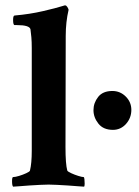

<svg xmlns="http://www.w3.org/2000/svg" viewBox="-20 -699 524 723"><path d="M29.3 3.9Q25.4 0 25.4 -16.6Q25.4 -32.2 29.3 -32.2Q37.1 -32.2 51.8 -36.6Q66.4 -41 79.1 -46.9Q91.8 -52.7 92.8 -56.6Q99.6 -84 99.6 -130.9V-518.6Q99.6 -541 98.1 -558.6Q96.7 -576.2 94.7 -588.9Q90.8 -604.5 43.9 -604.5H35.2Q29.3 -604.5 29.3 -624Q29.3 -640.6 35.2 -640.6Q91.8 -645.5 142.1 -657.2Q192.4 -668.9 213.9 -675.8L223.6 -678.7H225.6Q229.5 -678.7 233.4 -672.9Q237.3 -667 238.3 -662.1Q227.5 -616.2 227.5 -563.5L226.6 -145.5Q226.6 -81.1 233.4 -56.6Q235.4 -52.7 248 -46.9Q260.7 -41 274.9 -36.6Q289.1 -32.2 294.9 -32.2Q296.9 -32.2 297.9 -24.4Q298.8 -16.6 298.8 -7.8Q298.8 1 296.9 3.9Q291 3.9 274.4 2.4Q257.8 1 235.8 -0.5Q213.9 -2 194.3 -2.9Q174.8 -3.9 163.1 -3.9Q151.4 -3.9 131.3 -2.9Q111.3 -2 89.8 -0.5Q68.4 1 51.8 2.4Q35.2 3.9 29.3 3.9ZM405.3 -210Q369.1 -210 350.6 -233.4Q332 -256.8 332 -284.2Q332 -311.5 349.6 -334Q367.2 -356.4 403.3 -356.4Q432.6 -356.4 453.6 -335.4Q474.6 -314.5 474.6 -285.2Q474.6 -254.9 454.6 -232.4Q434.6 -210 405.3 -210Z"/></svg>

Font: Crimson Text
Style: Bold
Weight: 700
Designer: Sebastian Kosch
Foundry: Sebastian Kosch
Version: Version 1.100